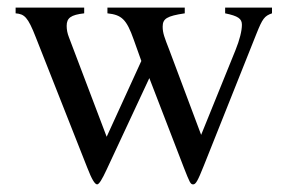

<svg xmlns="http://www.w3.org/2000/svg" viewBox="-20 -470 762 504"><path d="M694 -450H571V-435C605 -428 615 -421 615 -405C615 -389 609 -365 598 -338L508 -116L424 -340C412 -371 407 -383 407 -400C407 -421 418 -428 465 -435V-450H262V-435C299 -431 312 -420 331 -366L351 -310L260 -111L161 -372C157 -382 155 -392 155 -402C155 -423 166 -431 201 -435V-450H21V-435C44 -433 53 -426 74 -372L209 -30C221 1 229 14 235 14C240 14 248 1 260 -25L372 -265L463 -29C478 9 480 14 487 14C494 14 499 5 515 -35L653 -381C669 -421 674 -428 694 -435Z"/></svg>

Font: STIXGeneral
Style: Regular
Weight: 400
Designer: MicroPress Inc., with final additions and corrections provided by Coen Hoffman, Elsevier (retired)
Version: Version 1.1.0